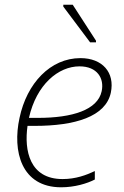

<svg xmlns="http://www.w3.org/2000/svg" viewBox="-20 -786 525 816"><path d="M363 -606H388V-613L289 -766H249V-758ZM240 10C297 10 350 -6 383 -23V-59C347 -42 302 -25 246 -25C106 -25 82 -146 97 -251H127C299 -251 429 -290 451 -392C469 -478 415 -539 322 -539C194 -539 94 -432 63 -285C32 -144 70 10 240 10ZM318 -504C394 -504 424 -452 412 -398C395 -319 288 -285 141 -285H103C135 -427 228 -504 318 -504Z"/></svg>

Font: Noto Sans ExtraLight
Style: Italic
Weight: 200
Italic angle: -12°
Designer: Monotype Design Team
Foundry: Monotype Imaging Inc.
Version: Version 2.013